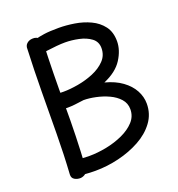

<svg xmlns="http://www.w3.org/2000/svg" viewBox="-140 -893 942 1018"><g transform="rotate(-20 330.5 -384.0)"><path d="M110 -728Q109 -748 121.5 -759.5Q134 -771 153 -772Q165 -773 175.5 -769Q186 -765 193.5 -756.5Q201 -748 201 -735Q194 -560 195 -384Q196 -208 185 -32Q184 -13 172 -2.5Q160 8 143 10Q124 11 108.5 2Q93 -7 94 -27Q101 -138 102 -255.5Q103 -373 104 -492.5Q105 -612 110 -728ZM170 -680V-763Q190 -769 221 -773.5Q252 -778 304 -778Q346 -778 392.5 -770.5Q439 -763 479.5 -744Q520 -725 545.5 -691.5Q571 -658 571 -606Q571 -556 538.5 -505Q506 -454 433 -423Q490 -408 528.5 -380Q567 -352 586.5 -316Q606 -280 606 -241Q606 -183 572.5 -137.5Q539 -92 483.5 -61.5Q428 -31 361.5 -15Q295 1 229 1Q198 1 169.5 -1.5Q141 -4 124 -6L135 -91Q158 -87 181 -85.5Q204 -84 225 -84Q272 -84 322.5 -94Q373 -104 416.5 -124Q460 -144 487 -173.5Q514 -203 514 -243Q514 -277 492 -301.5Q470 -326 436.5 -341.5Q403 -357 365.5 -365Q328 -373 297 -373Q268 -369 246 -366.5Q224 -364 204 -364Q164 -364 142.5 -374Q121 -384 121 -413Q121 -424 123 -433.5Q125 -443 131 -449.5Q137 -456 147 -455Q164 -454 179.5 -452.5Q195 -451 213 -451Q250 -451 296 -459Q342 -467 384 -484.5Q426 -502 453.5 -530.5Q481 -559 481 -600Q481 -636 453.5 -656.5Q426 -677 386 -685.5Q346 -694 309 -694Q288 -694 260.5 -691.5Q233 -689 208 -685.5Q183 -682 170 -680Z"/></g></svg>

Font: Playpen Sans Arabic
Style: Regular
Weight: 400
Designer: Azza Alameddine, Laura Meseguer, Veronika Burian, José Scaglione
Foundry: TypeTogether
Version: Version 2.000